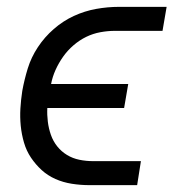

<svg xmlns="http://www.w3.org/2000/svg" viewBox="-20 -540 540 560"><path d="M241 0Q215 0 189.5 -4Q164 -8 141.5 -18Q119 -28 101.5 -44Q84 -60 70.5 -80Q57 -100 50 -124Q43 -148 40.5 -173Q38 -198 39.5 -223.5Q41 -249 45 -275Q51 -308 61 -340.5Q71 -373 90.5 -402.5Q110 -432 137 -455.5Q164 -479 195.5 -493.5Q227 -508 260.5 -514Q294 -520 327 -520H466L454 -450H315Q294 -450 272.5 -446Q251 -442 231.5 -432.5Q212 -423 194.5 -408Q177 -393 164 -374.5Q151 -356 142 -336Q133 -316 129 -295H354L342 -225H118Q117 -205 119.5 -185Q122 -165 128.5 -146.5Q135 -128 147 -113Q159 -98 175.5 -88Q192 -78 211.5 -74Q231 -70 252 -70H391L380 0Z"/></svg>

Font: Iosevka SS18
Style: Italic
Weight: 400
Italic angle: -9°
Monospace: yes
Designer: Belleve Invis
Foundry: Belleve Invis
Version: Version 25.1.1; ttfautohint (v1.8.4)